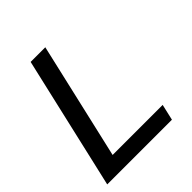

<svg xmlns="http://www.w3.org/2000/svg" viewBox="-197 -851 982 982"><g transform="rotate(-45 294.5 -360.0)"><path d="M15 0 181 -720H287L121 0ZM67 0 87 -87H503L483 0Z"/></g></svg>

Font: Instrument Sans Medium
Style: Italic
Weight: 500
Italic angle: -13°
Designer: Rodrigo Fuenzalida
Foundry: fragTYPE
Version: Version 1.000;gftools[0.9.28]